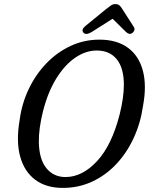

<svg xmlns="http://www.w3.org/2000/svg" viewBox="-20 -904 727 937"><path d="M465 -710.5Q550.5 -710.5 604.2 -671Q658 -631.5 677.2 -559Q696.5 -486.5 678 -387.5Q666 -303.5 632.5 -230.8Q599 -158 547.5 -103.2Q496 -48.5 430 -17.8Q364 13 286.5 13Q205 13 151.8 -26.8Q98.5 -66.5 78.2 -141Q58 -215.5 76 -319Q86.5 -399 120.5 -470Q154.5 -541 206.5 -595Q258.5 -649 324.5 -679.8Q390.5 -710.5 465 -710.5ZM299.5 -40Q381.5 -40 453.5 -117.5Q525.5 -195 564 -346Q574.5 -388 579.5 -424Q584.5 -460 584.5 -490Q584.5 -572 549.8 -614.8Q515 -657.5 452.5 -657.5Q398 -657.5 346.5 -622Q295 -586.5 254 -519.8Q213 -453 189.5 -359.5Q168.5 -274.5 169.5 -210.5Q171 -127 206.2 -83.5Q241.5 -40 299.5 -40ZM626 -743Q611.5 -732.5 595.5 -747.5L529.5 -812.5L427 -747.5Q399.5 -731 387.5 -744.5Q375 -758.5 396 -776.5L497 -859Q510.5 -870 520.8 -877Q531 -884 543 -884Q556.5 -884 563.5 -877.2Q570.5 -870.5 577.5 -859L633 -772.5Q638.5 -763.5 635.2 -755.5Q632 -747.5 626 -743Z"/></svg>

Font: Fraunces 144pt S100
Style: Italic
Weight: 400
Italic angle: -16°
Version: Version 1.000; ttfautohint (v1.8.3)